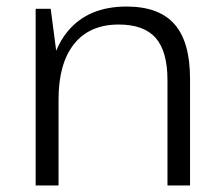

<svg xmlns="http://www.w3.org/2000/svg" viewBox="-20 -567 681 587"><path d="M492 -322Q492 -410 456 -451Q420 -492 343 -492Q254 -492 206.5 -432.5Q159 -373 159 -263L126 -199V-260Q126 -399 188.5 -473Q251 -547 367 -547Q466 -547 513.5 -493Q561 -439 561 -326V0H492ZM89 -540H135L159 -357V0H89Z"/></svg>

Font: Pathway Extreme 28pt Light
Style: Regular
Weight: 300
Designer: Eduardo Rodriguez Tunni
Foundry: Eduardo Rodriguez Tunni
Version: Version 1.001;gftools[0.9.26]